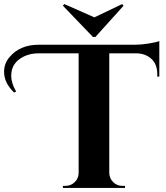

<svg xmlns="http://www.w3.org/2000/svg" viewBox="-95 -920 813 940"><path d="M372 -739H360L213 -892L220 -900L367 -835L503 -900L510 -892ZM-26 -467Q-75 -514 -75 -568Q-75 -610 -48 -641Q3 -701 95 -701H566Q597 -701 633.5 -707Q670 -713 685 -719V-545H675V-557Q675 -619 628 -645Q605 -658 575 -659H440V-72Q441 -46 459.5 -28Q478 -10 504 -10H517V0H213V-10H226Q252 -10 270.5 -28Q289 -46 290 -71V-659H95Q54 -659 23 -644Q-40 -614 -40 -550Q-40 -512 -16 -472Z"/></svg>

Font: Cinzel Decorative
Style: Bold
Weight: 700
Version: Version 1.002;PS 001.002;hotconv 1.0.56;makeotf.lib2.0.21325